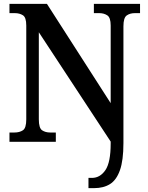

<svg xmlns="http://www.w3.org/2000/svg" viewBox="-20 -734 764 994"><path d="M438 240V187H456Q498 187 525.5 147Q553 107 553 9V-1L181 -567V-116Q181 -71 198 -59.5Q215 -48 240 -48H269V0H29V-48H55Q81 -48 98.5 -59.5Q116 -71 116 -116V-602Q116 -644 98.5 -655Q81 -666 57 -666H29V-714H223L553 -200V-602Q553 -643 535.5 -654.5Q518 -666 494 -666H466V-714H705V-666H678Q653 -666 636 -654Q619 -642 619 -598V7Q619 96 601 147Q583 198 549.5 219Q516 240 467 240Z"/></svg>

Font: Noto Serif Tamil SemiCondensed SemiBold
Style: Regular
Weight: 600
Width: 4
Designer: Indian Type Foundry, Tom Grace, and the Monotype Design Team
Foundry: Monotype Imaging Inc.
Version: Version 2.004; ttfautohint (v1.8.4.7-5d5b)